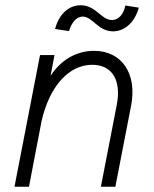

<svg xmlns="http://www.w3.org/2000/svg" viewBox="-20 -709 584 729"><path d="M423 -309 363 0H418L478 -309C501 -430 442 -516 337 -516C269 -516 210 -480 172 -421L187 -500H132L35 0H90L138 -250C168 -381 241 -463 330 -463C406 -463 442 -404 423 -309ZM409 -590C454 -590 492 -625 507 -680L456 -688C449 -654 430 -633 405 -633C364 -633 345 -689 286 -689C236 -689 202 -649 189 -599L242 -591C251 -621 269 -646 294 -646C332 -646 352 -590 409 -590Z"/></svg>

Font: Uncut Sans Light Italic
Style: Regular
Weight: 300
Italic angle: -11°
Designer: Kasper Nordkvist
Foundry: UNCUT.wtf
Version: Version 1.304;Glyphs 3.2 (3246)